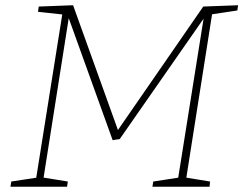

<svg xmlns="http://www.w3.org/2000/svg" viewBox="-20 -713 929 733"><path d="M886 -673 780 -657 791 -667 690 -26 684 -36 782 -20 780 0H562L565 -20L669 -36L659 -26L759 -653L763 -650L437 -182L410 -178L239 -653L244 -654L145 -26L140 -36L239 -20L236 0H20L23 -20L128 -36L117 -26L219 -666L225 -657L125 -668L128 -688L259 -693L433 -209H425L756 -688L889 -693Z"/></svg>

Font: Bitter Thin ExtraLight
Style: Italic
Weight: 250
Italic angle: -9°
Version: Version 2.002